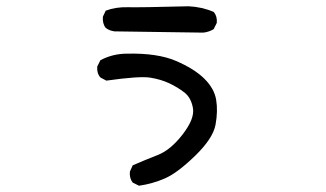

<svg xmlns="http://www.w3.org/2000/svg" viewBox="-20 -531 1040 612"><path d="M423 61 403 51Q392 37 394 16L403 -4Q442 -21 483 -37Q524 -53 562.5 -103Q601 -153 595 -186.5Q589 -220 567.5 -236.5Q546 -253 519.5 -265.5Q493 -278 459 -283.5Q425 -289 319 -274L300 -284Q288 -298 290 -319L300 -339Q339 -360 386 -360Q482 -362 540.5 -337Q599 -312 631 -280.5Q663 -249 669 -213Q675 -177 667 -133.5Q659 -90 602.5 -35Q546 20 506 37.5Q466 55 423 61ZM628 -427 345 -431Q329 -433 317 -442Q306 -456 308 -478L317 -497Q349 -509 387 -508Q425 -507 581 -511Q624 -509 661 -493Q673 -479 671 -458L661 -438Q646 -429 628 -427Z"/></svg>

Font: Kosefont JP
Style: Regular
Weight: 400
Designer: Nozomi Seto 瀬戸のぞみ
Version: Version 3.00;June 19, 2020